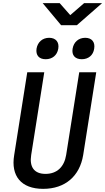

<svg xmlns="http://www.w3.org/2000/svg" viewBox="-20 -1189 668 1219"><path d="M368 -1029H468L628 -1169H514L426 -1093L359 -1169H251ZM499 -813C541 -813 572 -838 578 -880C585 -922 563 -949 521 -949C479 -949 448 -922 441 -880C434 -838 457 -813 499 -813ZM270 -813C312 -813 343 -838 350 -880C357 -922 334 -949 292 -949C250 -949 219 -922 212 -880C206 -838 228 -813 270 -813ZM254 10C394 10 486 -71 508 -204L591 -730H483L400 -205C388 -130 342 -85 269 -85C196 -85 166 -130 178 -205L261 -730H153L70 -204C48 -72 114 10 254 10Z"/></svg>

Font: JetBrains Mono SemiBold
Style: Italic
Weight: 472
Italic angle: -9°
Monospace: yes
Designer: Philipp Nurullin, Konstantin Bulenkov
Foundry: JetBrains
Version: Version 2.305